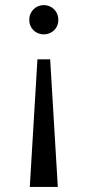

<svg xmlns="http://www.w3.org/2000/svg" viewBox="-20 -534 344 754"><path d="M127 -301 97 200H207L177 -301ZM152 -514C122 -514 95 -491 95 -456C95 -421 122 -399 152 -399C182 -399 209 -421 209 -456C209 -491 182 -514 152 -514Z"/></svg>

Font: Sprat Condesed
Style: Regular
Weight: 400
Width: 3
Designer: Ethan Nakache
Foundry: Collletttivo
Version: Version 2.000;Glyphs 3.2 (3217)